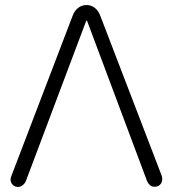

<svg xmlns="http://www.w3.org/2000/svg" viewBox="-20 -722 707 760"><path d="M266.6 -657.2 25.4 -26.4Q18.6 -10.7 24.4 1Q30.3 12.7 42 16.6Q53.7 20.5 64.5 14.6Q77.1 7.8 83 -6.8L321.3 -639.6L324.2 -640.6L561.5 -6.8Q567.4 7.8 579.1 14.6Q590.8 19.5 602.5 15.6Q614.3 11.7 619.1 1Q625 -11.7 620.1 -26.4L377.9 -657.2Q370.1 -679.7 354.5 -691.4Q339.8 -702.1 323.2 -702.1Q304.7 -702.1 290 -691.4Q274.4 -679.7 266.6 -657.2Z"/></svg>

Font: Gulim
Style: Regular
Weight: 400
Version: Version 2.21